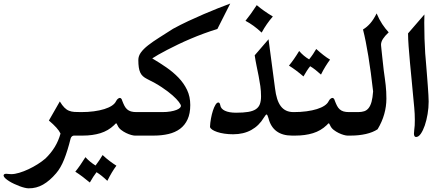

<svg xmlns="http://www.w3.org/2000/svg" viewBox="-93 -778 2471 1065"><path d="M159.2 101.1Q189.9 71.3 210.7 37.4Q231.4 3.4 242.7 -37.1Q235.8 -52.2 219.5 -70.3Q203.1 -88.4 178.2 -109.4L238.8 -215.3Q252 -193.4 264.2 -181.2Q276.4 -168.9 290 -163.6Q303.7 -158.2 319.6 -157.2Q335.4 -156.2 356.4 -156.2H361.3Q366.2 -156.2 369.4 -146.5Q372.6 -136.7 374.3 -122.3Q376 -107.9 376 -91.1Q376 -74.2 374.3 -59.8Q372.6 -45.4 369.4 -35.6Q366.2 -25.9 361.3 -25.9H317.4Q312 -25.9 306.6 -22Q301.3 -18.1 298.8 -9.8Q281.7 59.1 262.7 106.4Q243.7 153.8 218.8 182.6Q183.1 224.6 146 245.8Q108.9 267.1 65.4 266.6Q56.6 266.6 43.5 263.4Q30.3 260.3 15.4 254.6Q0.5 249 -14.6 241.9Q-29.8 234.9 -42.2 227.1Q-54.7 219.2 -63.2 211.4Q-71.8 203.6 -73.2 196.8Q-73.2 186 -59.1 186H-57.1Q-51.8 186 -45.2 187Q-38.6 188 -30.8 188Q-11.2 188 13.9 180.4Q39.1 172.9 65.2 160.6Q91.3 148.4 116 132.8Q140.6 117.2 159.2 101.1Z M405.3 234.4Q362.8 198.7 324.7 174.3Q337.9 158.2 351.8 138.2Q365.7 118.2 380.9 93.8Q405.3 120.6 437 140.1Q448.2 125.5 458 110.8Q467.8 96.2 476.1 82Q497.1 101.6 516.4 116Q535.6 130.4 552.7 141.1Q527.3 174.8 502.4 225.1Q469.7 193.8 442.4 177.2Q424.8 199.7 405.3 234.4ZM356.4 -156.2Q395 -156.2 427.7 -160.6Q460.4 -165 485.6 -172.9Q510.7 -180.7 527.6 -191.9Q544.4 -203.1 550.8 -216.8Q555.7 -226.6 561.8 -230.7Q567.9 -234.9 571.8 -234.9Q576.2 -234.9 579.8 -230.5Q583.5 -226.1 585 -219.2Q591.3 -202.6 597.4 -190.9Q603.5 -179.2 612.3 -171.4Q621.1 -163.6 633.5 -159.9Q646 -156.2 664.1 -156.2H668.9Q673.8 -156.2 677 -146.5Q680.2 -136.7 681.9 -122.3Q683.6 -107.9 683.6 -91.1Q683.6 -74.2 681.9 -59.8Q680.2 -45.4 677 -35.6Q673.8 -25.9 668.9 -25.9H654.3Q647.9 -25.9 634.5 -29.5Q621.1 -33.2 606.4 -40.3Q591.8 -47.4 578.6 -57.6Q565.4 -67.9 559.6 -81.5Q553.7 -94.2 551.3 -94.2Q549.8 -94.2 547.4 -91.6Q544.9 -88.9 539.6 -83.5Q507.3 -52.7 463.9 -39.3Q420.4 -25.9 366.2 -25.9H351.6Q346.7 -25.9 343.5 -35.6Q340.3 -45.4 338.6 -59.8Q336.9 -74.2 336.9 -91.1Q336.9 -107.9 338.6 -122.3Q340.3 -136.7 343.5 -146.5Q346.7 -156.2 351.6 -156.2Z M1112.8 -617.2Q1075.7 -606 1037.8 -592Q1000 -578.1 963.9 -562.7Q927.7 -547.4 894.8 -531.5Q861.8 -515.6 834 -501.2Q806.2 -486.8 784.9 -474.6Q763.7 -462.4 751.5 -454.1Q792 -430.2 829.8 -404.1Q867.7 -377.9 897.2 -347.2Q926.8 -316.4 944.6 -279.3Q962.4 -242.2 962.4 -195.3Q962.4 -148.4 947.5 -116Q932.6 -83.5 905.8 -63.5Q878.9 -43.5 841.6 -34.7Q804.2 -25.9 759.8 -25.9H659.2Q654.3 -25.9 651.1 -35.6Q647.9 -45.4 646.2 -59.8Q644.5 -74.2 644.5 -91.1Q644.5 -107.9 646.2 -122.3Q647.9 -136.7 651.1 -146.5Q654.3 -156.2 659.2 -156.2H805.7Q833 -156.2 852.8 -159.7Q872.6 -163.1 885.5 -168.2Q898.4 -173.3 904.5 -179.2Q910.6 -185.1 910.6 -190.4Q910.6 -197.3 898.9 -212.9Q887.2 -228.5 863.8 -249.3Q840.3 -270 804.9 -293.7Q769.5 -317.4 722.2 -340.3Q708.5 -347.2 699.5 -355.5Q690.4 -363.8 684.8 -376Q679.2 -388.2 676.8 -405Q674.3 -421.9 674.3 -445.3Q674.3 -467.3 688.7 -487.1Q703.1 -506.8 728.8 -526.9Q754.4 -546.9 789.6 -569.1Q824.7 -591.3 866.7 -618.2Q908.7 -641.1 952.1 -661.4Q995.6 -681.6 1037.1 -699.5Q1078.6 -717.3 1116.2 -732.2Q1153.8 -747.1 1184.1 -758.3Z M1420.4 -686.5Q1385.3 -646.5 1358.4 -597.2Q1335.4 -618.7 1313.2 -634.8Q1291 -650.9 1268.6 -662.6Q1282.7 -679.7 1298.3 -701.4Q1314 -723.1 1331.1 -749.5Q1368.7 -717.3 1420.4 -686.5ZM1396.5 -560.1 1432.6 -287.6Q1436.5 -254.9 1444.3 -230.2Q1452.1 -205.6 1464.4 -189.2Q1476.6 -172.9 1494.1 -164.6Q1511.7 -156.2 1535.6 -156.2H1540.5Q1545.4 -156.2 1548.6 -146.5Q1551.8 -136.7 1553.5 -122.3Q1555.2 -107.9 1555.2 -91.1Q1555.2 -74.2 1553.5 -59.8Q1551.8 -45.4 1548.6 -35.6Q1545.4 -25.9 1540.5 -25.9H1525.9Q1474.1 -25.9 1441.2 -50Q1408.2 -74.2 1396 -123Q1393.6 -131.3 1390.9 -137.2Q1388.2 -143.1 1385.7 -143.1Q1383.3 -143.1 1379.6 -138.4Q1376 -133.8 1370.6 -125.5Q1343.8 -80.6 1300.8 -56.9Q1257.8 -33.2 1200.2 -33.2Q1174.8 -33.2 1151.9 -36.6Q1128.9 -40 1111.6 -45.9Q1094.2 -51.8 1083.7 -59.1Q1073.2 -66.4 1071.8 -74.2Q1072.8 -96.2 1077.1 -120.1Q1081.5 -144 1087.9 -163.8Q1094.2 -183.6 1102.1 -196.5Q1109.9 -209.5 1118.2 -209.5Q1126 -209.5 1128.9 -194.3Q1131.8 -174.3 1154.8 -163.6Q1177.7 -152.8 1216.3 -152.8Q1256.8 -152.8 1283.4 -157.2Q1310.1 -161.6 1325.9 -172.1Q1341.8 -182.6 1348.4 -200.2Q1355 -217.8 1355 -243.7Q1355 -272.5 1351.1 -300.3Q1347.2 -328.1 1341.6 -356.2Q1335.9 -384.3 1330.1 -412.8Q1324.2 -441.4 1319.8 -471.2Z M1590.3 -354Q1569.3 -372.1 1549.1 -387.2Q1528.8 -402.3 1509.8 -414.1Q1536.1 -445.3 1566.4 -495.1Q1590.8 -466.8 1621.6 -448.7Q1633.3 -462.9 1643.1 -477.5Q1652.8 -492.2 1661.1 -506.3Q1682.1 -487.3 1701.2 -472.4Q1720.2 -457.5 1737.8 -447.3Q1725.1 -430.2 1712.4 -409.7Q1699.7 -389.2 1687.5 -364.3Q1671.4 -378.9 1656.5 -390.6Q1641.6 -402.3 1627.4 -410.6Q1618.2 -399.4 1609.1 -385.3Q1600.1 -371.1 1590.3 -354ZM1535.6 -156.2Q1574.2 -156.2 1606.9 -160.6Q1639.6 -165 1664.8 -172.9Q1689.9 -180.7 1706.8 -191.9Q1723.6 -203.1 1730 -216.8Q1734.9 -226.6 1741 -230.7Q1747.1 -234.9 1751 -234.9Q1755.4 -234.9 1759 -230.5Q1762.7 -226.1 1764.2 -219.2Q1770.5 -202.6 1776.6 -190.9Q1782.7 -179.2 1791.5 -171.4Q1800.3 -163.6 1812.7 -159.9Q1825.2 -156.2 1843.3 -156.2H1848.1Q1853 -156.2 1856.2 -146.5Q1859.4 -136.7 1861.1 -122.3Q1862.8 -107.9 1862.8 -91.1Q1862.8 -74.2 1861.1 -59.8Q1859.4 -45.4 1856.2 -35.6Q1853 -25.9 1848.1 -25.9H1833.5Q1827.1 -25.9 1813.7 -29.5Q1800.3 -33.2 1785.6 -40.3Q1771 -47.4 1757.8 -57.6Q1744.6 -67.9 1738.8 -81.5Q1732.9 -94.2 1730.5 -94.2Q1729 -94.2 1726.6 -91.6Q1724.1 -88.9 1718.8 -83.5Q1686.5 -52.7 1643.1 -39.3Q1599.6 -25.9 1545.4 -25.9H1530.8Q1525.9 -25.9 1522.7 -35.6Q1519.5 -45.4 1517.8 -59.8Q1516.1 -74.2 1516.1 -91.1Q1516.1 -107.9 1517.8 -122.3Q1519.5 -136.7 1522.7 -146.5Q1525.9 -156.2 1530.8 -156.2Z M1921.4 -615.2Q1941.9 -627 1960.7 -648.4Q1979.5 -669.9 1996.1 -703.6Q2010.3 -669.9 2027.1 -644.5Q2043.9 -619.1 2063 -598.6Q2042 -579.1 2031.2 -562.3Q2020.5 -545.4 2020.5 -529.8Q2020.5 -527.3 2021 -522.7Q2021.5 -518.1 2022.9 -503.9Q2024.4 -489.7 2027.3 -462.4Q2030.3 -435.1 2035.6 -387.2Q2039.1 -362.8 2041.7 -343Q2044.4 -323.2 2046.4 -305.4Q2048.3 -287.6 2049.3 -269.5Q2050.3 -251.5 2050.3 -231Q2050.3 -187.5 2038.3 -145Q2026.4 -102.5 2001.5 -61Q1975.1 -43.5 1936.3 -34.7Q1897.5 -25.9 1853 -25.9H1838.4Q1833.5 -25.9 1830.3 -35.6Q1827.1 -45.4 1825.4 -59.8Q1823.7 -74.2 1823.7 -91.1Q1823.7 -107.9 1825.4 -122.3Q1827.1 -136.7 1830.3 -146.5Q1833.5 -156.2 1838.4 -156.2H1892.6Q1912.6 -156.2 1927 -160.9Q1941.4 -165.5 1951.7 -178.5Q1961.9 -191.4 1968 -213.6Q1974.1 -235.8 1976.6 -271Q1964.4 -378.9 1950.2 -466.3Q1936 -553.7 1920.9 -612.8Z M2261.2 -697.8 2260.3 -651.9Q2260.3 -606 2261.7 -563.7Q2263.2 -521.5 2265.6 -481.9Q2266.1 -476.6 2267.6 -458.3Q2269 -439.9 2271.2 -414.6Q2273.4 -389.2 2275.6 -359.4Q2277.8 -329.6 2280 -301.8Q2282.2 -273.9 2283.4 -250.5Q2284.7 -227.1 2284.7 -214.4Q2284.7 -180.2 2278.8 -145.3Q2272.9 -110.4 2263.2 -82Q2253.4 -53.7 2241 -35.9Q2228.5 -18.1 2214.8 -18.1Q2203.1 -18.1 2203.1 -37.6Q2203.1 -39.6 2203.6 -43.2Q2204.1 -46.9 2204.1 -48.3V-50.8Q2206.5 -66.9 2207.3 -82.3Q2208 -97.7 2208 -113.3Q2208 -146.5 2204.8 -180.7Q2201.7 -214.8 2197.8 -254.4Q2194.8 -289.6 2190.2 -335.7Q2185.5 -381.8 2181.2 -429.4Q2176.8 -477.1 2173.6 -520.3Q2170.4 -563.5 2170.4 -592.8Z"/></svg>

Font: XB Niloofar
Style: Bold
Weight: 700
Designer: Behnam
Foundry: Irmug
Version: Version 7.201 2008